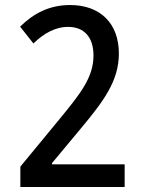

<svg xmlns="http://www.w3.org/2000/svg" viewBox="-20 -744 570 764"><path d="M61 0H476V-90H187V-95L301 -232C392 -341 453 -422 453 -531C453 -652 378 -724 259 -724C178 -724 115 -692 60 -638L113 -571C153 -610 199 -637 251 -637C313 -637 352 -598 352 -523C352 -435 298 -369 216 -269L61 -81Z"/></svg>

Font: Noto Sans Mono Condensed Medium
Style: Regular
Weight: 500
Width: 3
Designer: Monotype Design Team
Foundry: Monotype Imaging Inc.
Version: Version 2.014